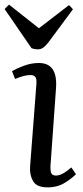

<svg xmlns="http://www.w3.org/2000/svg" viewBox="-36 -795 357 829"><path d="M121 -430Q123 -453 117 -462Q111 -471 95 -471Q69 -471 29 -454L16 -488Q35 -499 67 -511Q99 -523 132 -523Q213 -523 206 -416L182 -80Q181 -57 185.5 -47Q190 -37 206 -37Q232 -37 272 -72L292 -43Q277 -27 245 -6.5Q213 14 169 14Q122 14 106.5 -13.5Q91 -41 94 -77ZM-16 -756 3 -775 132 -673 262 -773 279 -755 173 -612Q162 -598 151.5 -590Q141 -582 128 -582Q113 -582 100 -587Z"/></svg>

Font: Literata 36pt
Style: Italic
Weight: 400
Italic angle: -2°
Designer: Latin by Veronika Burian and Jose Scaglione. Greek by Irene Vlachou. Cyrillic by Vera Evstafieva
Foundry: TypeTogether
Version: Version 3.002